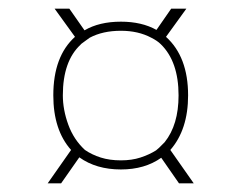

<svg xmlns="http://www.w3.org/2000/svg" viewBox="-20 -424 557 443"><path d="M427 -1H393L352 -60Q314 -33 259 -33Q202 -33 163 -61L121 -1H90L144 -78Q103 -124 103 -204Q103 -294 153 -339L106 -404H140L175 -354Q209 -374 259 -374Q307 -374 341 -355L375 -404H410L363 -339Q414 -293 414 -204Q414 -125 373 -78ZM259 -54Q284 -54 304 -60.5Q324 -67 340 -77Q344 -80 347 -83Q350 -86 353 -89Q344 -79 343.5 -79Q343 -79 347 -83Q351 -87 355.5 -91.5Q360 -96 360 -96Q392 -136 392 -204Q392 -282 351 -322Q343 -330 329 -337Q299 -353 259 -353Q217 -353 187 -337Q186 -336 176 -329Q166 -322 166 -321Q125 -283 125 -204Q125 -171 137.5 -136.5Q150 -102 176 -78Q192 -67 212.5 -60.5Q233 -54 259 -54Z"/></svg>

Font: Darker Grotesque
Style: Regular
Weight: 400
Designer: Gabriel Lam
Foundry: TypeRant
Version: Version 1.000;gftools[0.9.28]